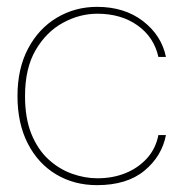

<svg xmlns="http://www.w3.org/2000/svg" viewBox="-20 -528 535 560"><path d="M263 12Q196 12 143.5 -19.5Q91 -51 61 -109.5Q31 -168 31 -248Q31 -328 62 -386.5Q93 -445 146 -476.5Q199 -508 263 -508Q343 -508 397 -466.5Q451 -425 464 -362H442Q429 -420 381 -454Q333 -488 264 -488Q212 -488 163.5 -461.5Q115 -435 84 -382Q53 -329 53 -248Q53 -183 71.5 -137.5Q90 -92 121 -63.5Q152 -35 189.5 -21.5Q227 -8 264 -8Q309 -8 346 -23Q383 -38 408.5 -66Q434 -94 442 -134H464Q452 -72 401 -30Q350 12 263 12Z"/></svg>

Font: DM Sans 36pt Thin
Style: Regular
Weight: 250
Designer: Colophon Foundry, Jonny Pinhorn
Foundry: Colophon Foundry
Version: Version 4.004;gftools[0.9.30]